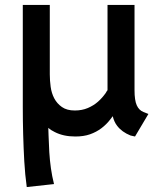

<svg xmlns="http://www.w3.org/2000/svg" viewBox="-20 -543 661 775"><path d="M525 8 507 4Q472 -10 453 -35Q441 -50 435 -74Q430 -68 426 -62Q410 -41 389.5 -25.5Q369 -10 343.5 -1Q318 8 284 8Q236 8 201 -10Q186 -17 175 -27Q175 -11 176 4Q177 39 179 71.5Q181 104 185.5 136Q190 168 198 200L88 212Q81 162 78 108Q75 54 73.5 -1Q72 -56 72 -110V-523H181V-243Q181 -218 184.5 -192.5Q188 -167 199 -146Q210 -125 230 -111Q250 -97 282 -97Q311 -97 334.5 -107Q358 -117 375.5 -132.5Q393 -148 407 -168Q410 -174 414 -179V-523H523V-179Q523 -138 532 -118Q541 -98 559 -91L579 -83Z"/></svg>

Font: Rising Sun SemiBold
Style: Regular
Weight: 600
Designer: Matt McInerney, Pablo Impallari, Rodrigo Fuenzalida (Raleway font), Stephen Hutchings (Greek), Cristiano Sobral (main ch
Foundry: The Rising Sun Project Authors
Version: Version 4.327; ttfautohint (v1.8.4.7-5d5b-dirty)